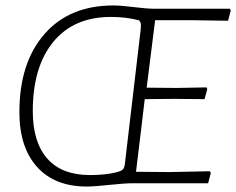

<svg xmlns="http://www.w3.org/2000/svg" viewBox="-20 -671 865 703"><path d="M395 -651Q422 -651 470.5 -645Q519 -639 545 -639H821L825 -633L815 -595L683 -597H548L517 -350L627 -349L736 -351L739 -345L729 -308L618 -309L510 -308L496 -191L478 -42L601 -41L748 -44L752 -38L742 0H465Q437 0 380.5 6Q324 12 298 12Q180 12 115.5 -60Q51 -132 51 -260Q51 -441 142.5 -546Q234 -651 395 -651ZM386 -609Q250 -609 175 -517.5Q100 -426 100 -264Q100 -151 153 -90.5Q206 -30 310 -30Q364 -30 406 -40Q422 -44 428.5 -49.5Q435 -55 437 -69L495 -562Q499 -593 487 -597Q442 -609 386 -609Z"/></svg>

Font: Alegreya Sans SC Light
Style: Italic
Weight: 300
Italic angle: -7°
Designer: Juan Pablo del Peral
Foundry: Huerta Tipografica
Version: Version 2.007